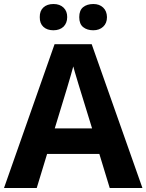

<svg xmlns="http://www.w3.org/2000/svg" viewBox="-20 -937 730 957"><path d="M439 -296.9Q351.1 -580.1 345.2 -606Q329.1 -543.5 252.9 -296.9ZM526.9 0 475.1 -169.9H214.8L163.1 0H0L252 -716.8H437L689.9 0ZM445.3 -917Q475.6 -917 494.1 -899.4Q512.7 -881.8 513.2 -851.6Q513.2 -821.3 494.1 -803.7Q475.1 -786.1 444.8 -786.1Q414.1 -786.1 394.5 -801.8Q375 -817.4 375 -851.6Q375 -885.7 394.5 -901.4Q414.1 -917 445.3 -917ZM178.2 -851.6Q177.7 -882.8 196.3 -899.9Q214.8 -917 246.6 -917Q278.3 -917 296.9 -898.9Q315.4 -880.9 314.9 -851.6Q314.9 -822.3 296.4 -803.7Q277.3 -786.1 246.1 -786.1Q214.8 -786.1 196.3 -803.2Q177.7 -820.3 178.2 -851.6Z"/></svg>

Font: OpenSans-Bold
Style: Bold
Weight: 700
Foundry: Ascender Corporation
Version: Version 1.10